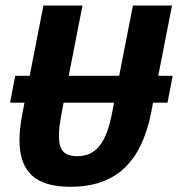

<svg xmlns="http://www.w3.org/2000/svg" viewBox="-20 -679 657 708"><path d="M36.1 -399.4H89.4L140.1 -658.7H284.2L233.4 -399.4H419.4L470.2 -658.7H614.3L563.5 -399.4H616.7L597.7 -300.3H544.4L537.6 -265.1Q510.7 -126.5 437.7 -58.3Q364.7 9.8 239.7 9.8Q142.1 9.8 96.9 -32.7Q51.8 -75.2 51.8 -161.6Q51.8 -203.6 62 -257.8L70.3 -300.3H17.1ZM265.1 -103Q316.9 -103 347.4 -141.6Q377.9 -180.2 393.6 -264.2L400.4 -300.3H214.4Q202.1 -235.4 199.7 -215.8Q197.3 -196.3 197.3 -178.7Q197.3 -137.7 213.1 -120.4Q229 -103 265.1 -103Z"/></svg>

Font: Liberation Mono
Style: Bold Italic
Weight: 700
Italic angle: -12°
Monospace: yes
Designer: Steve Matteson
Foundry: Ascender Corporation
Version: Version 2.1.5